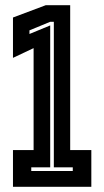

<svg xmlns="http://www.w3.org/2000/svg" viewBox="-20 -720 402 740"><path d="M30 0V-141.5H109.5V-534.5L30 -497V-652.5L156.5 -700H250.5V-141.5H332V0ZM100.5 -61H260.5V-75H187.5V-636H173.5L93.5 -603V-589L173.5 -622V-75H100.5Z"/></svg>

Font: Tourney Condensed Regular
Style: Bold
Weight: 700
Width: 3
Designer: Tyler Finck
Foundry: Etcetera Type Co
Version: Version 1.010; ttfautohint (v1.8.3)